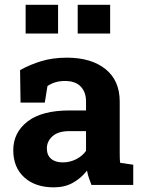

<svg xmlns="http://www.w3.org/2000/svg" viewBox="-20 -782 603 812"><path d="M207.5 10.3Q128.9 10.3 82.5 -32Q36.1 -74.2 36.1 -147Q36.1 -221.2 96.4 -268.1Q156.7 -314.9 273.9 -314.9H343.8V-354Q343.8 -392.1 321.5 -415.8Q299.3 -439.5 254.9 -439.5Q231.9 -439.5 213.6 -433.8Q195.3 -428.2 180.7 -418L169.4 -348.1H66.9L64.9 -485.4Q106.4 -508.8 154.8 -523.4Q203.1 -538.1 262.7 -538.1Q366.2 -538.1 426.3 -489.7Q486.3 -441.4 486.3 -352.5V-134.8Q486.3 -124 486.6 -113.8Q486.8 -103.5 488.3 -93.3L543.5 -85.4V0H366.7Q361.3 -13.7 356 -29.3Q350.6 -44.9 348.1 -60.5Q322.8 -28.3 288.3 -9Q253.9 10.3 207.5 10.3ZM245.6 -95.2Q275.4 -95.2 302 -108.6Q328.6 -122.1 343.8 -144V-227.5H273.4Q226.6 -227.5 202.4 -206.1Q178.2 -184.6 178.2 -154.3Q178.2 -126 196 -110.6Q213.9 -95.2 245.6 -95.2ZM308.6 -640.1V-761.7H445.8V-640.1ZM88.4 -640.1V-761.7H225.6V-640.1Z"/></svg>

Font: Roboto Slab
Style: Bold
Weight: 700
Designer: Google
Version: Version 2.000; ttfautohint (v1.8.1.43-b0c9)